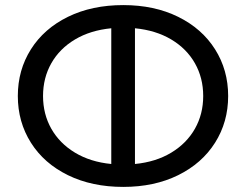

<svg xmlns="http://www.w3.org/2000/svg" viewBox="-20 -727 967 754"><path d="M679.5 -661C617.2 -691.7 545.3 -707 464 -707C382 -707 309.7 -691.7 247 -661C184.3 -630.3 135.8 -587.8 101.5 -533.5C67.2 -479.2 50 -418 50 -350C50 -282 67.2 -220.8 101.5 -166.5C135.8 -112.2 184.3 -69.7 247 -39C309.7 -8.3 382 7 464 7C545.3 7 617.2 -8.3 679.5 -39C741.8 -69.7 790.2 -112.2 824.5 -166.5C858.8 -220.8 876 -282 876 -350C876 -418 858.8 -479.2 824.5 -533.5C790.2 -587.8 741.8 -630.3 679.5 -661ZM652.5 -127.5C612.2 -103.2 564.7 -88.3 510 -83V-616C564.7 -610.7 612.2 -596 652.5 -572C692.8 -548 723.8 -516.8 745.5 -478.5C767.2 -440.2 778 -397.3 778 -350C778 -302.7 767.2 -259.8 745.5 -221.5C723.8 -183.2 692.8 -151.8 652.5 -127.5ZM181.5 -221.5C159.8 -259.8 149 -302.7 149 -350C149 -397.3 159.8 -440.2 181.5 -478.5C203.2 -516.8 234.2 -548 274.5 -572C314.8 -596 362.3 -610.7 417 -616V-83C362.3 -88.3 314.8 -103.2 274.5 -127.5C234.2 -151.8 203.2 -183.2 181.5 -221.5Z"/></svg>

Font: ICO Headline
Style: Regular
Weight: 500
Designer: Julieta Ulanovsky
Foundry: Julieta Ulanovsky
Version: Version 7.200